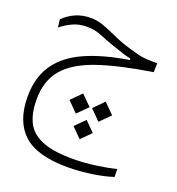

<svg xmlns="http://www.w3.org/2000/svg" viewBox="-129 -512 844 918"><g transform="rotate(20 293.0 -53.5)"><path d="M316.4 300.8Q159.2 300.8 90.3 236.8Q21.5 172.9 21.5 48.3Q21.5 -51.3 67.9 -117.2Q114.3 -183.1 203.4 -222.7Q292.5 -262.2 421.4 -282.7V-290Q402.3 -293.9 385.5 -299.1Q368.7 -304.2 328.6 -317.9Q281.7 -334.5 248 -348.4Q214.4 -362.3 173.8 -362.3Q135.7 -362.3 103.3 -347.4Q70.8 -332.5 44.9 -311L40 -351.1Q67.4 -378.4 101.8 -393.3Q136.2 -408.2 177.7 -408.2Q211.4 -408.2 245.1 -395.8Q278.8 -383.3 316.2 -366.2Q353.5 -349.1 398.4 -335.4Q429.2 -326.2 450 -321Q470.7 -315.9 492.9 -314.2Q515.1 -312.5 549.8 -313L548.3 -267.1Q378.9 -240.7 272.5 -203.9Q166 -167 116.2 -107.4Q66.4 -47.9 66.4 47.4Q66.4 113.3 88.4 159.7Q110.4 206.1 166.7 230.5Q223.1 254.9 326.2 254.9Q382.3 254.9 440.2 246.8Q498 238.8 543 228L543.9 267.6Q501 282.2 437.7 291.5Q374.5 300.8 316.4 300.8ZM380.9 -56.2 432.1 -4.9 380.9 46.4 330.1 -4.9ZM266.1 -56.2 317.4 -4.9 266.1 46.4 215.3 -4.9ZM325.2 57.1 374 106 325.2 155.3 275.9 106Z"/></g></svg>

Font: Cascadia Mono NF ExtraLight
Style: Regular
Weight: 200
Monospace: yes
Designer: Aaron Bell
Foundry: Saja Typeworks
Version: Version 2404.023; ttfautohint (v1.8.4)